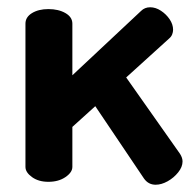

<svg xmlns="http://www.w3.org/2000/svg" viewBox="-20 -500 532 528"><path d="M113 0Q86 0 68 -13Q50 -26 50 -41V-435Q50 -453 68 -464Q86 -475 113 -475Q141 -475 160 -464Q179 -453 179 -435V-293L368 -470Q378 -480 393 -480Q408 -480 422.5 -470.5Q437 -461 446.5 -447Q456 -433 456 -418Q456 -412 453.5 -405.5Q451 -399 445 -394L327 -287L475 -77Q482 -66 482 -56Q482 -41 470 -26Q458 -11 441 -1.5Q424 8 408 8Q388 8 376 -9L242 -208L179 -151V-41Q179 -26 160 -13Q141 0 113 0Z"/></svg>

Font: Dosis ExtraLight
Style: Bold
Weight: 700
Version: Version 3.001; ttfautohint (v1.8.2)